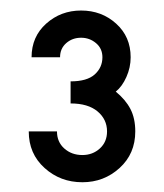

<svg xmlns="http://www.w3.org/2000/svg" viewBox="-20 -754 320 374"><path d="M140.5 -399Q97.5 -399 66.8 -426.8Q36 -454.5 36 -498H91Q91 -477.5 105.2 -464.8Q119.5 -452 140.5 -452Q160.5 -452 174.5 -464.8Q188.5 -477.5 188.5 -498Q188.5 -521.5 170 -537Q151.5 -552.5 117.5 -552.5V-595.5Q149.5 -595.5 164.5 -609Q179.5 -622.5 179.5 -642.5Q179.5 -659.5 167 -670Q154.5 -680.5 138 -680.5Q121 -680.5 109 -670Q97 -659.5 97 -642.5H41.5Q41.5 -682.5 70 -708Q98.5 -733.5 138 -733.5Q178 -733.5 206.2 -708Q234.5 -682.5 234.5 -642.5Q234.5 -622.5 226.2 -604Q218 -585.5 205.5 -575.5Q224.5 -560 234 -541.8Q243.5 -523.5 243.5 -498Q243.5 -454.5 213 -426.8Q182.5 -399 140.5 -399Z"/></svg>

Font: Urbanist
Style: Regular
Weight: 400
Designer: Corey Hu
Foundry: Corey Hu
Version: Version 1.330; ttfautohint (v1.8.4.7-5d5b)